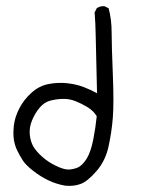

<svg xmlns="http://www.w3.org/2000/svg" viewBox="-20 -490 540 629"><path d="M193.4 118.2Q165 113.3 139.2 101.1Q113.3 88.9 88.9 69.8Q64.5 50.8 54.7 35.6Q44.9 20.5 36.6 3.4Q28.3 -13.7 25.4 -32.7Q22.5 -51.8 25.4 -78.6Q28.3 -105.5 43 -134.3Q57.6 -163.1 83 -186Q108.4 -209 139.6 -214.8Q170.9 -220.7 200.7 -217.3Q230.5 -213.9 253.4 -205.1Q276.4 -196.3 297.9 -184.6Q293.9 -335.9 293.5 -373.5Q293 -411.1 290 -449.2L296.9 -462.9Q307.6 -470.7 322.3 -469.7L335.9 -462.9Q345.7 -425.8 345.7 -384.3Q345.7 -342.8 349.6 -247.6Q353.5 -152.3 349.6 -104Q345.7 -55.7 335.4 -9.3Q325.2 37.1 295.9 70.8Q266.6 104.5 243.7 112.8Q220.7 121.1 193.4 118.2ZM235.4 58.6Q251 50.8 264.2 29.3Q277.3 7.8 285.2 -31.2Q293 -70.3 296.9 -109.4Q286.1 -127 267.1 -138.7Q248 -150.4 227.1 -158.7Q206.1 -167 183.6 -166Q161.1 -165 142.6 -159.7Q124 -154.3 109.4 -136.7Q94.7 -119.1 85 -95.7Q75.2 -72.3 77.6 -48.8Q80.1 -25.4 89.4 -9.8Q98.6 5.9 118.2 23.4Q137.7 41 163.1 53.2Q188.5 65.4 203.6 65.4Q218.8 65.4 235.4 58.6Z"/></svg>

Font: JasonHandwriting4
Style: Regular
Weight: 400
Version: Version 1.01.21